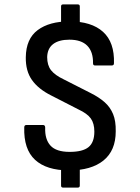

<svg xmlns="http://www.w3.org/2000/svg" viewBox="-20 -762 637 871"><path d="M293 11Q191 11 139 -37Q87 -85 90 -184Q90 -195 100 -195H175Q185 -195 185 -183Q183 -130 209 -101.5Q235 -73 296 -73Q355 -73 381.5 -94.5Q408 -116 408 -165Q408 -202 392 -224.5Q376 -247 335 -266L212 -329Q154 -358 125 -399Q96 -440 97 -502Q98 -586 151 -625.5Q204 -665 295 -665Q395 -665 447.5 -617.5Q500 -570 497 -475Q497 -465 487 -465H411Q402 -465 402 -475Q403 -527 376 -554.5Q349 -582 295 -582Q247 -582 221 -562Q195 -542 194 -503Q194 -466 211.5 -443.5Q229 -421 269 -402L391 -340Q429 -321 454.5 -298.5Q480 -276 493 -244.5Q506 -213 505 -166Q505 -79 449.5 -34Q394 11 293 11ZM266 89Q257 89 257 80V-3L342 -8V80Q342 89 333 89ZM257 -650V-733Q257 -742 266 -742H333Q342 -742 342 -733V-646Z"/></svg>

Font: Sofia Sans Semi Condensed SemiBold
Style: Regular
Weight: 600
Designer: Botio Nikoltchev, Ani Petrova
Foundry: lettersoup
Version: Version 4.100